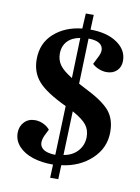

<svg xmlns="http://www.w3.org/2000/svg" viewBox="-97 -872 744 1022"><g transform="rotate(10 275.5 -361.0)"><path d="M291 85.9H247.1L250 14.2Q189 14.6 140.6 -1Q92.3 -16.6 63.7 -47.6Q35.2 -78.6 35.2 -120.1Q35.2 -154.8 57.4 -178.5Q79.6 -202.1 115.2 -202.1Q138.2 -202.1 160.2 -191.9Q182.1 -181.6 195.8 -165L179.2 -131.8Q158.7 -87.4 178.2 -63.7Q197.8 -40 252.9 -39.1L262.2 -304.2Q151.9 -356 109.4 -404.3Q66.9 -452.6 66.9 -522.9Q66.9 -609.4 126 -662.8Q185.1 -716.3 277.8 -726.1L282.2 -808.1H325.2L321.8 -728Q410.6 -728 465.8 -690.7Q521 -653.3 521 -594.2Q521 -561 500 -540.5Q479 -520 444.8 -520Q423.8 -520 402.1 -528.8Q380.4 -537.6 367.2 -550.8L388.2 -592.8Q408.2 -630.9 391.1 -654.8Q374 -678.7 319.8 -679.2L312 -434.1Q337.9 -419.9 346.2 -416Q444.3 -367.7 482.2 -324Q520 -280.3 520 -209Q520 -123 455.8 -62.7Q391.6 -2.4 293.9 9.8ZM269 -457 275.9 -674.8Q231.9 -667.5 207.5 -641.1Q183.1 -614.7 183.1 -573.2Q183.1 -539.1 201.9 -512.7Q220.7 -486.3 269 -457ZM304.2 -283.2 295.9 -45.9Q343.3 -53.2 372.1 -85.2Q400.9 -117.2 400.9 -162.1Q400.9 -199.7 380.1 -226.3Q359.4 -252.9 304.2 -283.2Z"/></g></svg>

Font: Literata SemiBold
Style: Italic
Weight: 650
Italic angle: -2.39999°
Designer: Latin by Veronika Burian and Jose Scaglione. Greek by Irene Vlachou. Cyrillic by Vera Evstafieva
Foundry: TypeTogether
Version: Version 3.021